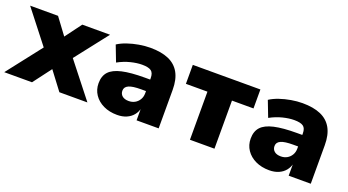

<svg xmlns="http://www.w3.org/2000/svg" viewBox="-53 -913 2412 1332"><g transform="rotate(20 1153.0 -247.5)"><path d="M-9 0 222 -296 224 -211 2 -495H208L323 -340H272L387 -495H592L370 -211L372 -296L605 0H398L272 -167H322L196 0Z M827 11Q770 11 726 -10Q682 -31 657 -68Q632 -105 632 -152Q632 -206 661 -237.5Q690 -269 753.5 -283.5Q817 -298 921 -298H978V-213H923Q893 -213 870.5 -210Q848 -207 833.5 -200.5Q819 -194 812 -184Q805 -174 805 -160Q805 -136 822 -121.5Q839 -107 870 -107Q895 -107 915 -118Q935 -129 947.5 -149.5Q960 -170 960 -197V-309Q960 -347 940 -361.5Q920 -376 873 -376Q835 -376 789 -364.5Q743 -353 697 -328L652 -445Q681 -464 720.5 -477.5Q760 -491 803.5 -498.5Q847 -506 887 -506Q968 -506 1022 -482.5Q1076 -459 1103.5 -410Q1131 -361 1131 -284V0H968V-94H971Q964 -62 945 -38.5Q926 -15 896 -2Q866 11 827 11Z M1362 0V-355H1203V-495H1702V-355H1543V0Z M1950 11Q1893 11 1849 -10Q1805 -31 1780 -68Q1755 -105 1755 -152Q1755 -206 1784 -237.5Q1813 -269 1876.5 -283.5Q1940 -298 2044 -298H2101V-213H2046Q2016 -213 1993.5 -210Q1971 -207 1956.5 -200.5Q1942 -194 1935 -184Q1928 -174 1928 -160Q1928 -136 1945 -121.5Q1962 -107 1993 -107Q2018 -107 2038 -118Q2058 -129 2070.5 -149.5Q2083 -170 2083 -197V-309Q2083 -347 2063 -361.5Q2043 -376 1996 -376Q1958 -376 1912 -364.5Q1866 -353 1820 -328L1775 -445Q1804 -464 1843.5 -477.5Q1883 -491 1926.5 -498.5Q1970 -506 2010 -506Q2091 -506 2145 -482.5Q2199 -459 2226.5 -410Q2254 -361 2254 -284V0H2091V-94H2094Q2087 -62 2068 -38.5Q2049 -15 2019 -2Q1989 11 1950 11Z"/></g></svg>

Font: Nunito Sans 11pt Black
Style: Regular
Weight: 900
Version: Version 3.101;gftools[0.9.27]